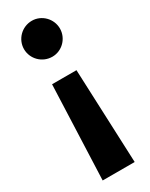

<svg xmlns="http://www.w3.org/2000/svg" viewBox="-203 -587 665 852"><g transform="rotate(-30 130.0 -160.5)"><path d="M131 -546C79 -546 38 -504 38 -454C38 -404 79 -362 131 -362C181 -362 222 -404 222 -454C222 -504 181 -546 131 -546ZM193 -257H68L49 225H213Z"/></g></svg>

Font: Glow Sans SC Normal
Style: Bold
Weight: 700
Designer: Ryoko NISHIZUKA (kana, bopomofo & ideographs); Paul D. Hunt (Latin, Greek & Cyrillic); Sandoll Communications, Soo-young
Version: Version 0.93